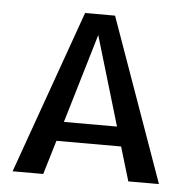

<svg xmlns="http://www.w3.org/2000/svg" viewBox="-42 -521 543 562"><g transform="rotate(5 230.0 -240.0)"><path d="M15 0 186 -480H274L445 0H355L325 -100H135L105 0ZM152 -157H308L230 -419Z"/></g></svg>

Font: Glametrix
Style: Bold
Weight: 700
Designer: gluk
Foundry: gluk
Version: Version 0.40